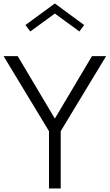

<svg xmlns="http://www.w3.org/2000/svg" viewBox="-33 -1068 621 1088"><path d="M-12.7 -750H67.4L277.8 -396L488.3 -750H568.4L311 -324.7V0H244.6V-324.7ZM138.7 -889.6 111.3 -926.3 277.8 -1048.3 443.8 -926.3 417 -889.6 277.8 -991.2Z"/></svg>

Font: Spartan MB
Style: Regular
Weight: 400
Designer: Matt Bailey, Mirko Velimirovic
Foundry: Matt Bailey
Version: Version 1.005